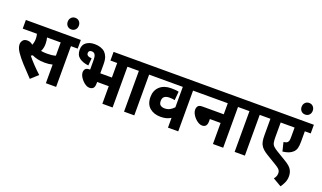

<svg xmlns="http://www.w3.org/2000/svg" viewBox="-95 -1460 3814 2271"><g transform="rotate(20 1812.5 -324.5)"><path d="M607 -513V0H478V-234Q454 -228 429.5 -225.5Q405 -223 380 -223Q328 -223 288 -233Q248 -243 220 -257Q210 -251 199 -245Q233 -202 278.5 -154.5Q324 -107 371 -64L282 17Q210 -57 155 -117.5Q100 -178 65 -229Q44 -260 36 -283.5Q28 -307 28 -327Q28 -353 45 -376.5Q62 -400 102 -400Q141 -400 171 -372Q187 -408 187 -453Q187 -484 179 -513H0V-622H692V-513ZM368 -333Q400 -333 425.5 -335.5Q451 -338 478 -346V-513H306Q310 -497 313 -478Q316 -459 316 -435Q316 -406 310 -382Q304 -358 294 -339Q330 -333 368 -333Z M472 -773Q472 -804 491.5 -825Q511 -846 542 -846Q573 -846 592.5 -825Q612 -804 612 -773Q612 -741 592.5 -720.5Q573 -700 542 -700Q511 -700 491.5 -720.5Q472 -741 472 -773Z M863 -632Q948 -632 996 -588Q1017 -567 1030 -534Q1043 -501 1043 -440V-330H1189V-513H1104V-622H1404V-513H1318V0H1189V-221H1043V-202Q1043 -160 1026.5 -142.5Q1010 -125 978 -125Q956 -125 932.5 -139Q909 -153 888.5 -175Q868 -197 855 -222Q842 -247 842 -270Q842 -294 855.5 -312Q869 -330 909 -330H915V-439Q915 -473 911.5 -491Q908 -509 900 -521Q887 -540 859 -540Q840 -540 830.5 -530.5Q821 -521 821 -506Q821 -485 836 -474.5Q851 -464 886 -461L878 -369Q808 -376 763 -409Q718 -442 718 -510Q718 -573 760.5 -602.5Q803 -632 863 -632Z M1591 -513V0H1462V-513H1390V-622H1677V-513Z M2230 -513H2144V0H2015V-123Q1987 -106 1956.5 -98Q1926 -90 1887 -90Q1803 -90 1749.5 -135.5Q1696 -181 1696 -270Q1696 -353 1749 -402Q1802 -451 1893 -451Q1920 -451 1945.5 -449Q1971 -447 1988 -442L1978 -333Q1949 -340 1913 -340Q1826 -340 1826 -269Q1826 -229 1847 -214.5Q1868 -200 1898 -200Q1935 -200 1963.5 -215.5Q1992 -231 2015 -256V-513H1663V-622H2230Z M2216 -622H2796V-513H2710V0H2581V-265H2446V-235Q2446 -161 2384 -161Q2361 -161 2336.5 -175Q2312 -189 2291 -211.5Q2270 -234 2257 -259.5Q2244 -285 2244 -309Q2244 -336 2257.5 -355Q2271 -374 2314 -374H2581V-513H2216Z M2983 -513V0H2854V-513H2782V-622H3069V-513Z M3625 -513H3551V-380Q3551 -330 3542.5 -300Q3534 -270 3513 -249Q3492 -228 3461.5 -215.5Q3431 -203 3384 -197L3357 -307Q3393 -313 3405 -325Q3414 -335 3418 -348.5Q3422 -362 3422 -391V-513H3247V-330Q3247 -287 3252 -261.5Q3257 -236 3275 -218Q3293 -200 3331 -177L3457 -101Q3516 -65 3536.5 -29Q3557 7 3557 53Q3557 95 3540.5 132Q3524 169 3503 197L3397 135Q3409 122 3417.5 103Q3426 84 3426 64Q3426 46 3420.5 32.5Q3415 19 3398 4.5Q3381 -10 3347 -30L3239 -95Q3200 -118 3174.5 -141Q3149 -164 3135 -194Q3126 -215 3122 -241.5Q3118 -268 3118 -312V-513H3055V-622H3625Z M3416 -773Q3416 -804 3435.5 -825Q3455 -846 3486 -846Q3517 -846 3536.5 -825Q3556 -804 3556 -773Q3556 -741 3536.5 -720.5Q3517 -700 3486 -700Q3455 -700 3435.5 -720.5Q3416 -741 3416 -773Z"/></g></svg>

Font: Noto Sans SemiCondensed
Style: Bold
Weight: 700
Width: 4
Designer: Monotype Design Team
Foundry: Monotype Imaging Inc.
Version: Version 2.013; ttfautohint (v1.8.4.7-5d5b)